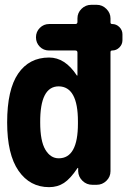

<svg xmlns="http://www.w3.org/2000/svg" viewBox="-20 -770 540 800"><path d="M304.7 -254.9V-264.6Q304.7 -409.2 224.6 -410.2Q146.5 -410.2 147.5 -259.8Q147.5 -182.6 168.9 -146.5Q190.4 -110.4 224.6 -110.4Q304.7 -110.4 304.7 -254.9ZM447.3 -669.9Q464.8 -669.9 477.5 -657.2Q490.2 -644.5 490.2 -627V-602.5Q490.2 -585 477.5 -572.3Q464.8 -559.6 447.3 -559.6Q440.4 -559.6 440.4 -552.7V-56.6Q440.4 -33.2 423.3 -16.6Q406.2 0 382.8 0H365.2Q340.8 0 323.7 -16.6Q306.6 -33.2 305.7 -56.6V-69.3Q305.7 -70.3 304.7 -70.3Q302.7 -70.3 302.7 -69.3Q273.4 -25.4 246.6 -7.8Q219.7 9.8 184.6 9.8Q104.5 9.8 57.1 -58.6Q9.8 -127 9.8 -259.8Q9.8 -396.5 55.7 -463.4Q101.6 -530.3 184.6 -530.3Q251 -530.3 299.8 -456.1Q299.8 -455.1 301.8 -455.1Q302.7 -455.1 302.7 -456.1V-550.8Q302.7 -559.6 293.9 -559.6H184.6Q161.1 -559.6 145.5 -575.7Q129.9 -591.8 129.9 -614.7Q129.9 -637.7 146 -653.8Q162.1 -669.9 184.6 -669.9H293.9Q302.7 -669.9 302.7 -678.7V-693.4Q302.7 -716.8 319.8 -733.4Q336.9 -750 360.4 -750H382.8Q406.2 -750 423.3 -732.9Q440.4 -715.8 440.4 -693.4V-676.8Q440.4 -669.9 447.3 -669.9Z"/></svg>

Font: Rounded Mgen+ 1m bold
Style: Bold
Weight: 700
Designer: [Source Han Sans]
Ryoko NISHIZUKA  (kana & ideographs); Paul D. Hunt (Latin, Greek & Cyrillic); Wenlong ZHANG  (bopomofo
Version: Version 1.059.20150602